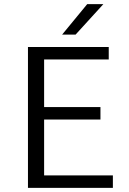

<svg xmlns="http://www.w3.org/2000/svg" viewBox="-20 -907 623 927"><path d="M115 0ZM525 -60V0H115V-680H505V-620H193V-390H465V-330H193V-60ZM401 -887H479L345 -740H280Z"/></svg>

Font: Martel Sans Light
Style: Regular
Weight: 300
Designer: Dan Reynolds and Mathieu Réguer
Foundry: Dan Reynolds and Mathieu Réguer
Version: Version 1.002; ttfautohint (v1.1) -l 5 -r 5 -G 72 -x 0 -D la